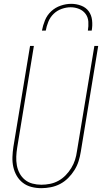

<svg xmlns="http://www.w3.org/2000/svg" viewBox="-20 -975 540 1003"><path d="M196 8Q169 8 144 1.5Q119 -5 99.5 -20Q80 -35 67.5 -56.5Q55 -78 49.5 -103Q44 -128 45 -155Q46 -182 50 -208L137 -735H157L70 -205Q66 -181 65 -157.5Q64 -134 68 -111.5Q72 -89 82.5 -69.5Q93 -50 110 -36Q127 -22 149.5 -16Q172 -10 196 -10Q218 -10 241 -14.5Q264 -19 285 -30.5Q306 -42 323 -59.5Q340 -77 352.5 -97.5Q365 -118 372 -140Q379 -162 382 -185L473 -735H493L402 -182Q398 -157 390.5 -133Q383 -109 369 -86.5Q355 -64 336 -45Q317 -26 294 -14Q271 -2 245.5 3Q220 8 196 8ZM199 -815Q204 -842 215 -869Q226 -896 247.5 -916Q269 -936 297 -945.5Q325 -955 352 -955Q379 -955 404 -945.5Q429 -936 443.5 -916Q458 -896 461 -869Q464 -842 459 -815H439Q443 -838 441.5 -861.5Q440 -885 427 -902.5Q414 -920 393 -928.5Q372 -937 349 -937Q326 -937 302 -928.5Q278 -920 260 -902.5Q242 -885 232.5 -861.5Q223 -838 219 -815Z"/></svg>

Font: Iosevka Term Curly Th Obl
Style: Regular
Weight: 100
Italic angle: -9°
Designer: Belleve Invis
Foundry: Belleve Invis
Version: Version 32.3.0